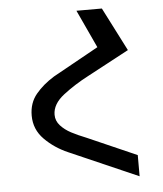

<svg xmlns="http://www.w3.org/2000/svg" viewBox="-53 -771 705 831"><g transform="rotate(-5 300.0 -356.0)"><path d="M520 -79.5V12.5L221.5 -118Q162.5 -143.5 120 -186.5Q77.5 -229.5 77.5 -289.5Q77.5 -344.5 109 -382.5Q140.5 -420.5 188.5 -450L386.5 -560L310 -725H420.5L517 -536L336.5 -439.5Q276 -408 226.2 -369.5Q176.5 -331 176.5 -284.5Q176.5 -258 195.2 -237.5Q214 -217 241 -202.8Q268 -188.5 307 -173Z"/></g></svg>

Font: JuliaMono Medium
Style: Regular
Weight: 500
Monospace: yes
Designer: cormullion
Foundry: corm
Version: Version 0.054; ttfautohint (v1.8.4)